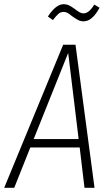

<svg xmlns="http://www.w3.org/2000/svg" viewBox="-36 -898 530 918"><path d="M368 0 345 -193H109L32 0H-16L266 -684H325L416 0ZM125 -233H340L290 -645ZM308 -821Q296 -831 287.5 -836Q279 -841 269 -841Q254 -841 243.5 -832Q233 -823 217 -802L193 -819Q231 -878 269 -878Q282 -878 292.5 -873Q303 -868 311.5 -862Q320 -856 323 -854Q336 -844 345 -839Q354 -834 363 -834Q376 -834 388.5 -844Q401 -854 415 -876L440 -861Q405 -796 364 -796Q349 -796 337 -802.5Q325 -809 308 -821Z"/></svg>

Font: Fira Sans Extra Condensed ExtraLight
Style: Italic
Weight: 275
Width: 3
Italic angle: -8°
Designer: Carrois Corporate & Edenspiekermann AG
Foundry: Carrois Corporate GbR & Edenspiekermann AG
Version: Version 4.203